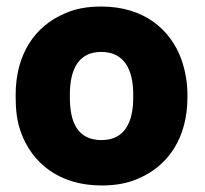

<svg xmlns="http://www.w3.org/2000/svg" viewBox="-20 -558 628 588"><path d="M28 -259C28 -221 32 -186 44 -153C78 -59 161 10 291 10C332 10 370 4 403 -11C496 -50 554 -137 554 -260V-269C554 -307 547 -342 536 -375C502 -469 420 -538 290 -538C249 -538 212 -532 179 -517C86 -478 28 -391 28 -268ZM194 -259V-269C194 -343 219 -399 290 -399C361 -399 388 -344 388 -269V-259C388 -184 362 -129 291 -129C218 -129 194 -183 194 -259Z"/></svg>

Font: Asimov Pro
Style: Ult
Weight: 900
Designer: Google
Version: Version 2.000980; 2014